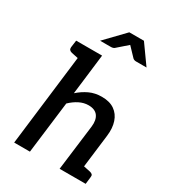

<svg xmlns="http://www.w3.org/2000/svg" viewBox="-223 -1072 1076 1193"><g transform="rotate(30 315.0 -475.5)"><path d="M70 0 160 -741H273L238 -451Q273 -482 312.5 -500.5Q352 -519 401 -519Q457 -519 492 -494.5Q527 -470 541.5 -426.5Q556 -383 549 -326L509 0H396L437 -326Q443 -376 422.5 -404Q402 -432 355 -432Q322 -432 290 -416Q258 -400 229 -372L183 0ZM483 0 506 -92 568 -79Q580 -76 585.5 -70Q591 -64 589 -52L583 0ZM187 -741 164 -649 102 -662Q90 -665 84.5 -671.5Q79 -678 80 -690L87 -741ZM216 -815 347 -951H452L549 -815H474Q460 -815 451 -823L391 -886L319 -823Q315 -819 308 -817Q301 -815 294 -815Z"/></g></svg>

Font: Aleo SemiBold
Style: Italic
Weight: 600
Italic angle: -7°
Designer: Alessio Laiso
Foundry: Alessio Laiso
Version: Version 2.001;gftools[0.9.29]